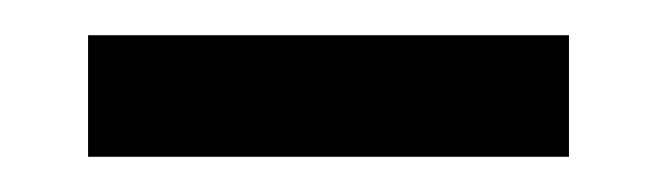

<svg xmlns="http://www.w3.org/2000/svg" viewBox="-20 -756 373 109"><path d="M30 -667V-736H303V-667Z"/></svg>

Font: FiraGO
Style: Regular
Weight: 400
Designer: bBox Type
Foundry: bBox Type GmbH
Version: Version 1.001;April 20, 2020;FontCreator 12.0.0.2555 64-bit